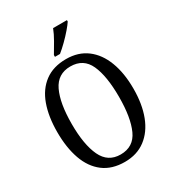

<svg xmlns="http://www.w3.org/2000/svg" viewBox="-220 -1056 1080 1190"><g transform="rotate(-30 320.5 -460.5)"><path d="M320 10Q228 10 167.5 -36Q107 -82 77.5 -165Q48 -248 48 -359Q48 -470 77.5 -552Q107 -634 168 -679.5Q229 -725 321 -725Q408 -725 468.5 -679.5Q529 -634 560.5 -551.5Q592 -469 592 -358Q592 -247 560.5 -164.5Q529 -82 468 -36Q407 10 320 10ZM320 -43Q413 -43 451 -126.5Q489 -210 489 -358Q489 -507 451.5 -589.5Q414 -672 321 -672Q230 -672 190.5 -589.5Q151 -507 151 -358Q151 -210 190.5 -126.5Q230 -43 320 -43ZM269 -784Q290 -819 312.5 -858Q335 -897 348 -931H447V-921Q436 -904 412 -876Q388 -848 359 -819.5Q330 -791 305 -771H269Z"/></g></svg>

Font: Noto Serif Hebrew Condensed
Style: Regular
Weight: 400
Width: 3
Designer: Monotype Design Team
Foundry: Monotype Imaging Inc.
Version: Version 2.004; ttfautohint (v1.8.4.7-5d5b)